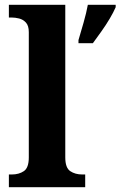

<svg xmlns="http://www.w3.org/2000/svg" viewBox="-20 -780 502 800"><path d="M17 0V-53H29Q59 -53 79.5 -67Q100 -81 100 -124V-646Q100 -673 88 -686Q76 -699 59.5 -703Q43 -707 29 -707H17V-760H252V-124Q252 -81 272.5 -67Q293 -53 323 -53H335V0ZM307 -613Q316 -643 328 -685Q340 -727 346 -760H462V-750Q453 -729 437 -702Q421 -675 402 -648.5Q383 -622 367 -600H307Z"/></svg>

Font: Noto Serif Gurmukhi
Style: Bold
Weight: 700
Designer: Vaibhav Singh and the Monotype Design Team
Foundry: Monotype Imaging Inc.
Version: Version 2.004; ttfautohint (v1.8.4.7-5d5b)